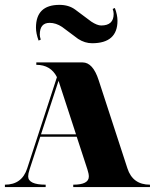

<svg xmlns="http://www.w3.org/2000/svg" viewBox="-20 -762 645 782"><path d="M286.6 -722.7Q286.6 -722.7 352.1 -673.8Q376 -658.2 392.1 -658.2Q442.9 -658.2 442.9 -705.1Q442.9 -714.8 439 -725.6L447.8 -729.5Q458.5 -701.2 458.5 -677.7Q458.5 -585.9 355 -585.9Q325.7 -585.9 298.3 -603.5L232.9 -652.3Q208 -668.9 182.1 -668.9Q142.1 -668.9 142.1 -621.1Q142.1 -612.3 146 -600.6L137.2 -596.7Q126.5 -626 126.5 -649.4Q126.5 -742.2 222.2 -742.2Q260.3 -742.2 286.6 -722.7ZM211.9 -447.8Q186.5 -498 127.9 -498V-507.8H316.4Q358.4 -507.8 381.8 -435.5L499 -76.2Q520.5 -9.8 590.8 -9.8V0H278.3V-9.8Q341.8 -9.8 341.8 -43Q341.8 -54.2 335.9 -72.3L292.5 -205.1H144L100.6 -72.3Q94.7 -54.2 94.7 -43.9Q94.7 -9.8 166 -9.8V0H0V-9.8Q69.3 -9.8 90.8 -76.2ZM289.6 -214.8 218.8 -431.6 218.3 -432.6 147 -214.8Z"/></svg>

Font: spinweradC
Style: Bold
Weight: 700
Width: 7
Version: Version 0.3